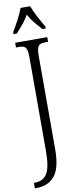

<svg xmlns="http://www.w3.org/2000/svg" viewBox="-123 -969 522 1248"><g transform="rotate(-10 138.5 -345.5)"><path d="M0 204H5Q62 204 87.5 161.5Q113 119 113 13V-606Q113 -639 107.5 -655.5Q102 -672 90.5 -677.5Q79 -683 57 -683H38V-714H250V-683H231Q209 -683 197 -677Q185 -671 179.5 -654.5Q174 -638 174 -604V12Q174 137 131 188.5Q88 240 11 240H0ZM37 -784Q57 -816 79 -858Q101 -900 112 -931H175Q187 -899 209 -857Q231 -815 250 -784V-771H228Q193 -810 176 -831.5Q159 -853 144 -881Q128 -853 111 -831.5Q94 -810 59 -771H37Z"/></g></svg>

Font: Noto Serif CondLight
Style: Regular
Weight: 300
Width: 3
Designer: Monotype Design Team
Foundry: Monotype Imaging Inc.
Version: Version 1.001